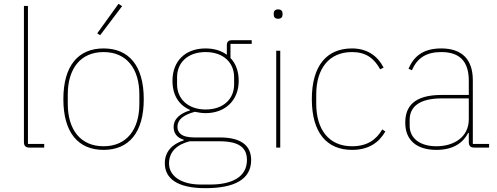

<svg xmlns="http://www.w3.org/2000/svg" viewBox="-20 -771 2595 1003"><path d="M211 0V-19H126V-740H105V-29C105 -9 114 0 134 0Z M618 -739 599 -751 488 -597 503 -587ZM521 12C653 12 731 -78 731 -253C731 -428 653 -518 521 -518C389 -518 311 -428 311 -253C311 -78 389 12 521 12ZM521 -7C401 -7 334 -93 334 -229V-277C334 -413 401 -499 521 -499C641 -499 708 -413 708 -277V-229C708 -93 641 -7 521 -7Z M1292 65C1292 -7 1244 -53 1129 -53H994C924 -53 907 -81 907 -109C907 -146 938 -171 998 -187C1018 -183 1034 -180 1054 -180C1157 -180 1227 -247 1227 -349C1227 -398 1212 -439 1184 -468V-542H1295V-561H1192C1173 -561 1165 -553 1165 -534V-485C1136 -506 1099 -518 1054 -518C947 -518 881 -451 881 -349C881 -273 915 -222 972 -197V-194C928 -181 887 -154 887 -108C887 -76 903 -52 940 -41V-38C878 -18 841 22 841 82C841 160 904 212 1053 212C1205 212 1292 166 1292 65ZM1270 65C1270 154 1191 193 1078 193H1029C927 193 863 149 863 83C863 19 908 -17 971 -33H1126C1234 -33 1270 4 1270 65ZM1054 -199C961 -199 905 -256 905 -330V-368C905 -442 959 -499 1054 -499C1149 -499 1203 -442 1203 -368V-330C1203 -256 1149 -199 1054 -199Z M1433 -673C1450 -673 1456 -683 1456 -694V-701C1456 -712 1450 -722 1433 -722C1416 -722 1410 -712 1410 -701V-694C1410 -683 1416 -673 1433 -673ZM1423 0H1444V-506H1423Z M1819 12C1907 12 1960 -27 1993 -84L1977 -95C1945 -40 1897 -7 1819 -7C1699 -7 1632 -93 1632 -229V-277C1632 -413 1699 -499 1819 -499C1891 -499 1934 -467 1966 -409L1984 -418C1953 -478 1899 -518 1819 -518C1687 -518 1609 -428 1609 -253C1609 -78 1687 12 1819 12Z M2535 0V-19H2450V-352C2450 -459 2395 -518 2285 -518C2191 -518 2142 -477 2114 -412L2132 -404C2160 -470 2209 -499 2285 -499C2379 -499 2429 -453 2429 -349V-275H2287C2142 -275 2097 -214 2097 -130C2097 -39 2156 12 2260 12C2353 12 2401 -29 2426 -77H2429V-29C2429 -9 2438 0 2458 0ZM2260 -7C2178 -7 2120 -45 2120 -115V-145C2120 -212 2169 -257 2288 -257H2429V-148C2429 -54 2350 -7 2260 -7Z"/></svg>

Font: IBM Plex Sans Thai Looped Thin
Style: Regular
Weight: 100
Designer: Mike Abbink, Paul van der Laan, Pieter van Rosmalen, Ben Mitchell, Mark Frömberg
Foundry: Bold Monday
Version: Version 1.1